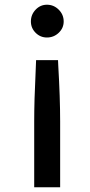

<svg xmlns="http://www.w3.org/2000/svg" viewBox="-20 -588 383 814"><path d="M250 -497Q250 -469 229 -449Q208 -429 179 -429Q151 -429 131 -449Q111 -469 111 -497Q111 -526 131 -547Q151 -568 179 -568Q208 -568 229 -547Q250 -526 250 -497ZM226 -333 227 -310Q235 -174 235 -73V206H125V-73Q125 -163 131 -283L133 -333Z"/></svg>

Font: Open Sauce Two Medium
Style: Regular
Weight: 500
Designer: Alfredo Marco Pradil
Foundry: Creative Sauce Fz LLC
Version: Version 1.477